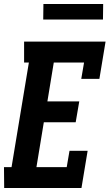

<svg xmlns="http://www.w3.org/2000/svg" viewBox="-27 -944 550 964"><path d="M-6 0 -7 -105H31L118 -630H94V-735H503L472 -548H381L395 -630H243L211 -435H371L353 -330H193L156 -105H308L322 -187H413L382 0ZM190 -846 191 -924H491L490 -846Z"/></svg>

Font: Iosevka Curly Slab Extrabold
Style: Italic
Weight: 800
Italic angle: -9°
Monospace: yes
Designer: Belleve Invis
Foundry: Belleve Invis
Version: Version 22.1.2; ttfautohint (v1.8.4)